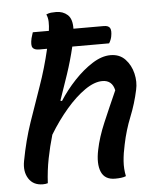

<svg xmlns="http://www.w3.org/2000/svg" viewBox="-54 -803 708 857"><g transform="rotate(-5 300.0 -375.0)"><path d="M104 4Q61 4 40.5 -28Q20 -60 29 -107Q46 -198 73 -277Q100 -356 127.5 -433.5Q155 -511 175 -597H140Q118 -597 110.5 -608Q103 -619 110 -650Q112 -658 114.5 -665Q117 -672 118 -676H190Q193 -698 192.5 -716.5Q192 -735 185 -750Q196 -755 206.5 -756Q217 -757 229 -757Q260 -757 280.5 -738.5Q301 -720 300 -676H436Q457 -676 463.5 -664.5Q470 -653 465 -627Q464 -621 461 -613Q458 -605 453 -597H288Q273 -534 253.5 -476Q234 -418 214 -361L221 -359Q251 -406 290.5 -448Q330 -490 372.5 -517Q415 -544 454 -544Q495 -544 520 -517.5Q545 -491 554 -453Q563 -415 555 -380Q542 -319 519 -262Q496 -205 483 -142Q474 -102 471.5 -67.5Q469 -33 476 0Q467 4 454 5.5Q441 7 427 7Q381 7 365.5 -29.5Q350 -66 363 -128Q374 -183 401 -246.5Q428 -310 462 -386Q452 -432 408 -432Q372 -432 329.5 -402.5Q287 -373 244.5 -323.5Q202 -274 165 -213Q150 -162 139.5 -109Q129 -56 126 1Q116 4 104 4Z"/></g></svg>

Font: Recursive Mn Csl St Med
Style: Italic
Weight: 500
Italic angle: -15°
Monospace: yes
Version: Version 1.079;hotconv 1.0.112;makeotfexe 2.5.65598; ttfautoh